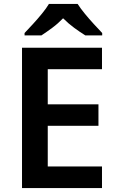

<svg xmlns="http://www.w3.org/2000/svg" viewBox="-20 -957 599 977"><path d="M499 0H92V-714H499V-605H223V-426H481V-317H223V-110H499ZM375 -937Q389 -915 411.5 -887.5Q434 -860 458 -834Q482 -808 500 -789V-777H414Q388 -793 358 -815Q328 -837 301 -864Q275 -837 246 -815.5Q217 -794 191 -777H105V-789Q124 -809 147.5 -834.5Q171 -860 193.5 -887.5Q216 -915 229 -937Z"/></svg>

Font: Noto Sans Adlam SemiBold
Style: Regular
Weight: 600
Version: Version 3.001